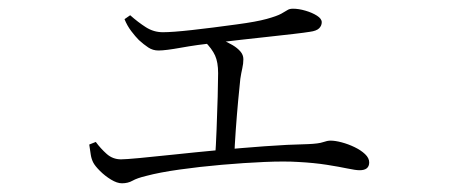

<svg xmlns="http://www.w3.org/2000/svg" viewBox="-20 -466 1040 441"><path d="M692 -393Q680 -391 654 -388Q628 -385 596 -381.5Q564 -378 532.5 -374.5Q501 -371 477 -368Q432 -363 396 -356.5Q360 -350 344 -350Q331 -350 320.5 -357Q310 -364 299 -374Q291 -382 281.5 -394.5Q272 -407 266 -422L279 -431Q297 -415 315 -403.5Q333 -392 354 -392Q376 -392 421 -397Q466 -402 524 -410Q569 -416 592.5 -422.5Q616 -429 626 -434.5Q636 -440 640.5 -443Q645 -446 653 -446Q666 -446 681.5 -441.5Q697 -437 708 -430Q719 -423 719 -415Q719 -407 713 -401Q707 -395 692 -393ZM463 -384Q476 -380 489.5 -374.5Q503 -369 514 -362.5Q525 -356 532 -348Q539 -340 539 -330Q539 -320 536.5 -309Q534 -298 532 -285Q530 -267 527 -234.5Q524 -202 521.5 -167Q519 -132 518 -104L474 -103Q476 -131 477.5 -169.5Q479 -208 480 -244Q481 -280 481 -298Q481 -323 474 -338.5Q467 -354 450 -371ZM185 -134 200 -140Q211 -125 225 -112.5Q239 -100 258 -100Q268 -100 300.5 -103Q333 -106 379.5 -111Q426 -116 479.5 -121Q533 -126 587 -130Q641 -134 688 -135Q712 -136 722 -139.5Q732 -143 739 -143Q750 -143 765 -139Q780 -135 794.5 -128Q809 -121 818.5 -112Q828 -103 828 -93Q828 -84 822.5 -79.5Q817 -75 806 -75Q797 -75 778 -79Q759 -83 730.5 -87.5Q702 -92 665 -94Q634 -96 587.5 -94Q541 -92 489.5 -87.5Q438 -83 392 -76.5Q346 -70 316 -62Q295 -57 284.5 -51Q274 -45 260 -45Q249 -45 235 -53.5Q221 -62 209.5 -73.5Q198 -85 194 -93Q190 -101 188.5 -110.5Q187 -120 185 -134Z"/></svg>

Font: Noto Serif HK
Style: Regular
Weight: 200
Designer: Ryoko NISHIZUKA 西塚涼子 (kana & ideographs); Frank Grießhammer (Latin, Greek & Cyrillic); Wenlong ZHANG 张文龙 (bopomofo); San
Foundry: Adobe
Version: Version 2.001;hotconv 1.1.0;makeotfexe 2.6.0